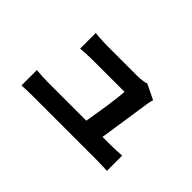

<svg xmlns="http://www.w3.org/2000/svg" viewBox="-73 -827 1146 1146"><g transform="rotate(45 500.0 -254.0)"><path d="M759 -477Q755 -467 753 -455Q751 -443 749 -435Q746 -414 740.5 -377Q735 -340 728.5 -295.5Q722 -251 715 -206Q708 -161 702.5 -124Q697 -87 693 -65H556Q560 -86 565 -118.5Q570 -151 576.5 -189.5Q583 -228 588.5 -267Q594 -306 598 -339Q602 -372 603 -392Q589 -392 560.5 -392Q532 -392 496.5 -392Q461 -392 426.5 -392Q392 -392 367 -392Q342 -392 333 -392Q309 -392 281.5 -390.5Q254 -389 233 -387V-519Q246 -517 264 -516Q282 -515 300.5 -514Q319 -513 332 -513Q347 -513 373 -513Q399 -513 430 -513Q461 -513 492 -513Q523 -513 548.5 -513Q574 -513 588 -513Q599 -513 614 -514Q629 -515 643 -517.5Q657 -520 662 -524ZM141 -114Q161 -112 187.5 -110.5Q214 -109 240 -109Q255 -109 295.5 -109Q336 -109 391.5 -109Q447 -109 506.5 -109Q566 -109 620.5 -109Q675 -109 714 -109Q753 -109 764 -109Q783 -109 813 -110Q843 -111 862 -113V16Q852 15 834.5 14.5Q817 14 798.5 13.5Q780 13 766 13Q754 13 714 13Q674 13 619 13Q564 13 503.5 13Q443 13 387.5 13Q332 13 292 13Q252 13 240 13Q214 13 192 13.5Q170 14 141 16Z"/></g></svg>

Font: Noto Sans SC Thin
Style: Bold
Weight: 700
Version: Version 2.004-H2;hotconv 1.0.118;makeotfexe 2.5.65603